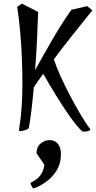

<svg xmlns="http://www.w3.org/2000/svg" viewBox="-20 -697 531 1062"><path d="M447 31Q444 31 441 31Q438 31 435 30Q404 0 367 -52Q330 -104 292 -166Q254 -228 219 -289Q206 -271 193 -252.5Q180 -234 167 -214Q161 -147 154 -88Q147 -29 139 12Q133 19 117 23.5Q101 28 93 28Q85 28 85 24Q96 -47 100 -110.5Q104 -174 104 -235Q104 -302 101 -376Q98 -450 91.5 -523Q85 -596 75 -659L101 -677L191 -631Q189 -567 185 -482Q181 -397 174 -309Q221 -394 270.5 -479.5Q320 -565 375 -643L462 -663L491 -640Q430 -564 377.5 -498.5Q325 -433 278 -369Q290 -331 313.5 -278.5Q337 -226 366.5 -170Q396 -114 425.5 -64Q455 -14 480 19Q480 24 469.5 27.5Q459 31 447 31ZM165 345Q161 345 155 333Q149 321 149 314Q189 295 206 269Q223 243 225 213L182 151Q182 116 204.5 97Q227 78 255 78Q283 78 300 98.5Q317 119 317 154Q317 205 296 241Q275 277 246 300Q217 323 193.5 334Q170 345 165 345Z"/></svg>

Font: Julee
Style: Regular
Weight: 400
Designer: Julian Tunni
Foundry: Julian Tunni
Version: Version 1.002; ttfautohint (v1.8.4.7-5d5b);gftools[0.9.23]